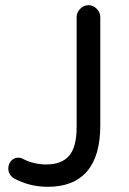

<svg xmlns="http://www.w3.org/2000/svg" viewBox="-20 -708 495 739"><path d="M33 -22Q12 -36 12 -60Q12 -76 22.5 -88.5Q33 -101 50 -101Q62 -101 67 -97Q110 -75 158 -75Q217 -75 246 -108.5Q275 -142 275 -219V-642Q275 -660 288.5 -674Q302 -688 320 -688Q339 -688 352.5 -674Q366 -660 366 -642V-225Q366 -108 315 -48.5Q264 11 164 11Q93 11 33 -22Z"/></svg>

Font: 寒蝉全圆体
Style: Regular
Weight: 400
Designer: Warren2060
      Designed by Motoya company      

      [Varela Round]
      Joe Prince(Latin component); Avraham Cornf
Foundry: ChillType
Version: Version 3.200